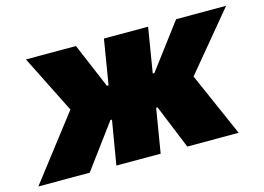

<svg xmlns="http://www.w3.org/2000/svg" viewBox="-114 -681 1132 822"><g transform="rotate(-15 452.5 -269.5)"><path d="M-36.1 0 181.6 -282.7 53.2 -539.1H274.9L358.9 -340.3H366.2L398.9 -539.1H594.7L562 -340.3H569.3L718.8 -539.1H940.4L727.5 -282.7L851.6 0H624L544.4 -194.8H538.1L505.9 0H309.6L342.3 -194.8H335.4L191.4 0Z"/></g></svg>

Font: Inter 18pt Black
Style: Italic
Weight: 900
Italic angle: -9.3988°
Designer: Rasmus Andersson
Foundry: rsms
Version: Version 4.001;git-66647c0bb